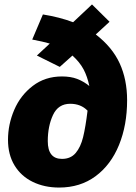

<svg xmlns="http://www.w3.org/2000/svg" viewBox="-20 -825 614 864"><path d="M552 -374Q552 -262 515.5 -172.5Q479 -83 410 -32Q341 19 246 19Q180 19 127.5 -6.5Q75 -32 45.5 -80.5Q16 -129 16 -196Q16 -265 44 -330.5Q72 -396 127.5 -438.5Q183 -481 259 -481Q298 -481 327 -470Q356 -459 382 -438Q373 -481 356 -513Q339 -545 306 -575L249 -524L146 -575L204 -629Q173 -638 125 -647L173 -760Q248 -748 309 -725L394 -805L473 -727L411 -670Q485 -613 518.5 -540Q552 -467 552 -374ZM374 -327Q344 -358 296 -358Q242 -358 218.5 -307.5Q195 -257 195 -190Q195 -110 259 -110Q298 -110 320.5 -136.5Q343 -163 354 -208Q365 -253 374 -327Z"/></svg>

Font: Trujillo ExtraBold
Style: Italic
Weight: 800
Italic angle: -8°
Designer: Fira Sans original fonts by bBox Type GmbH, Carrois Corporate GbR, & Edenspiekermann AG / Changes by Cristiano Sobral
Foundry: Fira Sans original fonts by bBox Type GmbH, Carrois Corporate GbR, & Edenspiekermann AG / Changes by Cristiano Sobral
Version: Version 4.301;July 28, 2020;FontCreator 13.0.0.2655 64-bit